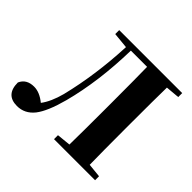

<svg xmlns="http://www.w3.org/2000/svg" viewBox="-181 -947 1164 1164"><g transform="rotate(45 401.0 -365.0)"><path d="M669 -705Q667 -603 667 -395V-352Q667 -146 669 -43L758 -34V0H406V-34L495 -43Q497 -144 497 -351V-395Q497 -605 495 -709H356Q350 -439 292 -220Q258 -93 215 -38Q171 17 105 17Q8 17 8 -88Q31 -140 96 -140Q144 -140 194 -99Q232 -149 255 -236Q309 -455 320 -703L218 -713V-747H758V-713Z"/></g></svg>

Font: Source Han Serif CN Heavy
Style: Regular
Weight: 900
Designer: Ryoko NISHIZUKA  (kana & ideographs); Frank Grießhammer (Latin, Greek & Cyrillic); Wenlong ZHANG  (bopomofo); Sandoll Co
Foundry: Adobe Systems Incorporated
Version: Version 1.000;PS 1;hotconv 16.6.53;makeotf.lib2.5.65590